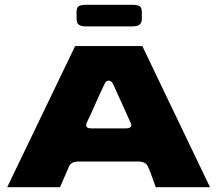

<svg xmlns="http://www.w3.org/2000/svg" viewBox="-20 -780 905 800"><path d="M573 -588 855 0H629Q603 -74 596 -87Q586 -107 556 -107H309Q292 -107 282 -102Q272 -97 267 -85L230 0H10L293 -588ZM527 -259Q527 -263 524 -269L452 -428Q445 -444 433 -444Q421 -444 415 -429Q402 -403 360 -308L342 -270Q339 -264 339 -259Q339 -245 360 -245H504Q527 -245 527 -259ZM299 -703V-729Q299 -748 307.5 -754Q316 -760 339 -760H531Q553 -760 562 -754Q571 -748 571 -729V-703Q571 -684 561 -677Q551 -670 531 -670H339Q318 -670 308.5 -677Q299 -684 299 -703Z"/></svg>

Font: Dashboard
Style: Regular
Weight: 400
Designer: jaiki
Version: Version 1.000